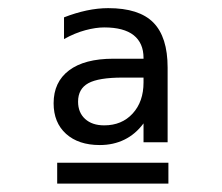

<svg xmlns="http://www.w3.org/2000/svg" viewBox="-20 -636 540 467"><path d="M278.3 -447.3Q219.7 -447.3 194.8 -433.6Q169.9 -419.9 169.9 -388.7Q169.9 -362.3 187 -346.7Q204.1 -331.1 233.4 -331.1Q276.4 -331.1 302.7 -359.9Q329.1 -388.7 329.1 -435.5V-447.3ZM387.7 -471.7V-290H329.1V-335.9Q309.6 -309.6 282.7 -296.4Q255.9 -283.2 222.7 -283.2Q170.9 -283.2 140.6 -310.5Q110.4 -337.9 110.4 -384.8Q110.4 -436.5 147.9 -464.8Q185.5 -493.2 255.9 -493.2H329.1V-495.1Q329.1 -531.2 305.2 -550.3Q281.2 -569.3 233.4 -569.3Q212.9 -569.3 187.5 -562.5Q162.1 -555.7 135.7 -541V-593.8Q163.1 -604.5 190.4 -610.4Q217.8 -616.2 243.2 -616.2Q318.4 -616.2 353 -581.1Q387.7 -545.9 387.7 -471.7ZM119.1 -240.2H389.6V-189.5H119.1Z"/></svg>

Font: BabelStone Pseudographica
Style: Regular
Weight: 400
Designer: Andrew West
Foundry: BabelStone
Version: Version 16.0.0